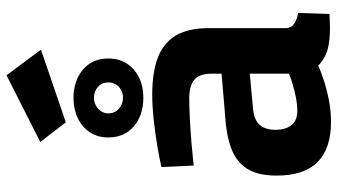

<svg xmlns="http://www.w3.org/2000/svg" viewBox="-234 -746 992 563"><g transform="rotate(-90 261.5 -464.0)"><path d="M186.3 11.1Q107.8 11.1 68.2 -28.4Q28.6 -68 28.6 -148.3Q28.6 -203.8 49 -235.4Q69.4 -267 108.9 -281.6Q148.3 -296.2 204.7 -299.4L327.4 -309.8V-339.8Q327.4 -375.6 309.1 -390.1Q290.8 -404.6 255.9 -404.6Q228.3 -404.6 191.7 -402.6Q155.1 -400.6 119.7 -397.6Q84.4 -394.6 58 -391.6L53.6 -486.1Q79.6 -492.2 116.2 -498.4Q152.9 -504.5 192.9 -508.8Q233 -513.1 267.4 -513.1Q330.5 -513.1 373.8 -496.9Q417 -480.7 439.1 -444.5Q461.1 -408.2 461.1 -346.3V-117.4Q463.5 -103 476.1 -95.5Q488.8 -88 505.5 -85.3L502.5 6.6Q487.4 7.3 471.5 7.9Q455.6 8.4 441.7 7.6Q427.7 6.8 417.4 5Q394.1 1.9 377.7 -7Q361.2 -15.9 351.4 -26.3Q334.7 -18.7 307.8 -9.9Q281 -1.1 249.6 5Q218.2 11.1 186.3 11.1ZM217.7 -87.8Q237.4 -87.8 258 -91.9Q278.6 -95.9 297.2 -101.6Q315.7 -107.2 327.4 -112.1V-227L224.8 -217.6Q192.3 -214.7 177.6 -198.3Q162.9 -181.8 162.9 -151.9Q162.9 -122.1 176.5 -104.9Q190.2 -87.8 217.7 -87.8ZM256.5 -539.2Q206.2 -539.2 173.3 -566.8Q140.5 -594.3 140.5 -641.9Q140.5 -673.2 155.6 -696Q170.8 -718.7 196.9 -731.4Q223.1 -744 256.5 -744Q306.3 -744 339.1 -716.5Q372 -689 372 -641.9Q372 -595.8 339.7 -567.5Q307.4 -539.2 256.5 -539.2ZM256.9 -598.9Q269.9 -598.9 280 -604.5Q290.1 -610.1 295.9 -619.7Q301.8 -629.4 301.8 -641.9Q301.8 -660.4 288.7 -672.2Q275.7 -684 256.9 -684Q244.6 -684 234.2 -678.4Q223.8 -672.8 217.4 -663.3Q211.1 -653.9 211.1 -641.9Q211.1 -622.9 224.6 -610.9Q238.1 -598.9 256.9 -598.9ZM184.8 -766.5 127.2 -841.4 322.7 -940.4 397.9 -839.4Z"/></g></svg>

Font: Cairo
Style: Regular
Weight: 400
Designer: Mohamed Gaber, Accademia di Belle Arti di Urbino
Foundry: Kief Type Foundry, Accademia di Belle Arti di Urbino
Version: Version 3.120